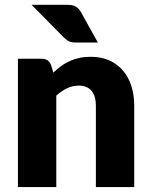

<svg xmlns="http://www.w3.org/2000/svg" viewBox="-20 -756 610 776"><path d="M52.5 0ZM52.5 0V-518.5H148.5Q177.5 -518.5 186.5 -492.5L195.5 -462.5Q210.5 -476.5 226.5 -488.5Q242.5 -500.5 260.8 -508.8Q279 -517 300.2 -521.8Q321.5 -526.5 346.5 -526.5Q389 -526.5 421.8 -511.8Q454.5 -497 477 -470.8Q499.5 -444.5 511 -408.2Q522.5 -372 522.5 -329.5V0H367.5V-329.5Q367.5 -367.5 350 -388.8Q332.5 -410 298.5 -410Q273 -410 250.5 -399Q228 -388 207.5 -369.5V0ZM252.5 -736.5Q276 -736.5 287.5 -728.8Q299 -721 307.5 -706.5L375.5 -584H287.5Q270 -584 259.5 -588.8Q249 -593.5 237.5 -605L107.5 -736.5Z"/></svg>

Font: Lato Black
Style: Regular
Weight: 900
Designer: Lukasz Dziedzic
Foundry: tyPoland Lukasz Dziedzic
Version: Version 2.007; 2014-02-27